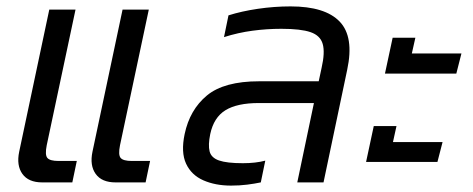

<svg xmlns="http://www.w3.org/2000/svg" viewBox="-20 -570 1477 600"><path d="M341 0Q298 0 279 -26.5Q260 -53 269 -96L363 -540H445L355 -116Q349 -86 357 -76.5Q365 -67 392 -67H449L435 0ZM112 0Q69 0 50 -26.5Q31 -53 40 -96L134 -540H216L126 -116Q120 -86 128 -76.5Q136 -67 163 -67H220L206 0Z M702 10Q653 10 615.5 -6.5Q578 -23 561.5 -58.5Q545 -94 557 -151Q573 -227 626.5 -271.5Q680 -316 790 -316H976L985 -358Q996 -406 988.5 -432.5Q981 -459 950.5 -469.5Q920 -480 859 -480Q814 -480 769 -474Q724 -468 680 -454L694 -522Q735 -535 786 -542.5Q837 -550 888 -550Q996 -550 1041.5 -502.5Q1087 -455 1065 -352L991 0H909L961 -248H789Q721 -248 684.5 -225.5Q648 -203 637 -151Q630 -117 635 -97Q640 -77 664.5 -68.5Q689 -60 739 -60Q779 -60 809 -68L795 0Q776 4 752.5 7Q729 10 702 10Z M1183 -340 1207 -452H1278L1267 -403H1422L1406 -340ZM1124 -64 1148 -176H1219L1208 -126H1363L1347 -64Z"/></svg>

Font: Kanit Light
Style: Italic
Weight: 300
Italic angle: -12°
Designer: Katatrad Team
Foundry: CadsonDemak
Version: Version 2.000; ttfautohint (v1.8.3)